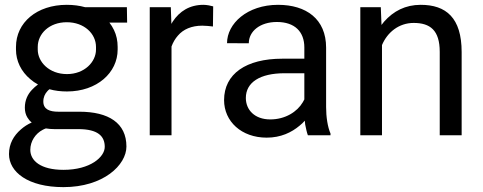

<svg xmlns="http://www.w3.org/2000/svg" viewBox="-20 -558 1992 792"><path d="M503.4 -528.3H331.1C308.1 -534.7 282.7 -538.1 255.4 -538.1C132.3 -538.1 45.9 -465.3 45.9 -364.3V-353.5C45.9 -306.2 67.4 -262.7 105 -231.4C114.3 -223.1 125 -215.8 136.7 -209.5C127.9 -203.1 119.6 -195.8 111.8 -187.5C94.7 -169.4 82.5 -145.5 82.5 -113.8C82.5 -98.6 85.9 -85 92.8 -73.7C97.7 -65.4 103.5 -58.6 110.8 -52.7C94.2 -45.4 79.1 -35.6 65.9 -23.9C36.6 1.5 17.1 34.7 17.1 77.6C17.1 151.4 95.2 213.9 241.7 213.9C406.7 213.9 501.5 122.6 501.5 46.4C501.5 -50.3 428.2 -97.2 307.1 -97.2H220.7C185.5 -97.2 158.7 -106.4 158.7 -139.2C158.7 -157.2 165.5 -170.9 174.8 -181.2C177.7 -184.6 180.7 -187.5 184.1 -189.9C206.5 -183.6 230.5 -180.7 256.3 -180.7C380.4 -180.7 465.3 -258.3 465.3 -353.5V-364.3C465.3 -389.6 460.4 -413.1 450.2 -434.1C444.8 -445.3 438.5 -455.6 431.2 -464.8H504.4ZM204.1 -25.4H302.7C384.3 -25.4 412.1 3.9 412.1 47.9C412.1 89.4 353 142.6 241.7 142.6C147.9 142.6 105 105 105 60.1C105 24.9 126 -6.8 156.2 -22.5C160.6 -24.9 165 -26.9 169.4 -28.3C180.7 -26.4 191.9 -25.4 204.1 -25.4ZM135.7 -364.3C135.7 -418.9 183.1 -466.3 255.4 -466.3C327.6 -466.3 376 -418.9 376 -364.3V-353.5C376 -302.7 328.6 -252.4 256.3 -252.4C182.6 -252.4 135.7 -302.7 135.7 -353.5Z M859.4 -531.7C851.6 -534.2 832.5 -538.1 819.3 -538.1C762.2 -538.1 720.7 -511.7 692.4 -468.8C690.4 -465.8 688.5 -462.9 687 -459.5L684.6 -528.3H597.7V0H687.5V-366.2C693.8 -383.3 702.6 -398.4 713.9 -411.1C735.8 -437 770 -452.1 814.5 -452.1C830.6 -452.1 843.3 -450.2 858.4 -448.7Z M1238.8 -44.9C1242.2 -27.8 1245.6 -11.7 1250 0H1343.3V-7.3C1331.5 -34.2 1325.2 -75.7 1325.2 -116.2V-361.3C1325.2 -480 1242.7 -538.1 1127 -538.1C999.5 -538.1 916.5 -460.4 916.5 -379.9L1006.3 -379.4C1006.3 -429.2 1052.7 -467.3 1122.1 -467.3C1196.3 -467.3 1235.4 -426.8 1235.4 -362.3V-315.9H1144.5C995.1 -315.9 904.3 -253.4 904.3 -145C904.3 -57.1 976.1 9.8 1080.1 9.8C1138.2 9.8 1182.6 -11.7 1215.8 -39.6C1223.6 -45.9 1231 -52.7 1237.3 -60.1C1237.8 -55.2 1238.3 -50.3 1238.8 -44.9ZM1229 -136.2C1206.1 -97.2 1157.2 -65.4 1094.7 -65.4C1030.8 -65.4 994.1 -104.5 994.1 -153.8C994.1 -218.3 1052.2 -255.9 1154.3 -255.9H1235.4V-147.9C1233.4 -144 1231.4 -140.1 1229 -136.2Z M1550.8 -528.3H1466.3V0H1555.7V-371.6V-372.1C1577.6 -424.3 1625 -463.4 1686.5 -463.4C1754.4 -463.4 1793.9 -433.1 1793.9 -344.2V0H1884.3V-343.3C1884.3 -484.9 1819.8 -538.1 1715.3 -538.1C1652.3 -538.1 1603 -512.2 1564.5 -468.8C1561 -464.4 1557.1 -459.5 1553.7 -455.1Z"/></svg>

Font: Bert Sans
Style: Regular
Weight: 400
Designer: Christian Robertson (Google), Cristiano Sobral
Foundry: Google, Cristiano Sobral
Version: Version 3.101